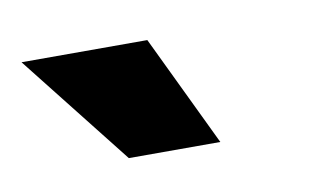

<svg xmlns="http://www.w3.org/2000/svg" viewBox="-33 -795 403 248"><g transform="rotate(-10 168.0 -671.0)"><path d="M120 -598 5 -744H170L240 -598Z"/></g></svg>

Font: Murecho Thin Black
Style: Regular
Weight: 900
Version: Version 1.010